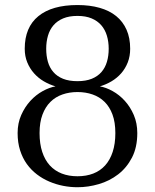

<svg xmlns="http://www.w3.org/2000/svg" viewBox="-20 -747 626 777"><path d="M384.3 -397.5Q409.2 -393.1 436 -378.2Q462.9 -363.3 485.1 -338.9Q507.3 -314.5 521.5 -281.5Q535.6 -248.5 535.6 -208.5Q535.6 -150.9 514.2 -109.4Q492.7 -67.9 458 -41.3Q423.3 -14.6 380.1 -2Q336.9 10.7 293.5 10.7Q264.6 10.7 235.8 5.1Q207 -0.5 179.9 -12Q152.8 -23.4 129.4 -41.3Q106 -59.1 88.6 -83.3Q71.3 -107.4 61.3 -138.7Q51.3 -169.9 51.3 -208.5Q51.3 -248.5 65.9 -281.5Q80.6 -314.5 103 -338.9Q125.5 -363.3 152.6 -378.2Q179.7 -393.1 204.6 -397.5Q179.7 -404.8 157.2 -418Q134.8 -431.2 117.7 -450.4Q100.6 -469.7 90.3 -494.6Q80.1 -519.5 80.1 -549.8Q80.1 -636.7 135.3 -681.6Q190.4 -726.6 293.5 -726.6Q343.8 -726.6 383.3 -715.3Q422.9 -704.1 450.2 -681.9Q477.5 -659.7 492.2 -626.5Q506.8 -593.3 506.8 -549.8Q506.8 -519.5 497.1 -494.6Q487.3 -469.7 470.5 -450.4Q453.6 -431.2 431.4 -418Q409.2 -404.8 384.3 -397.5ZM293.5 -374.5Q260.7 -374.5 232.7 -364.7Q204.6 -355 184.1 -334.7Q163.6 -314.5 151.9 -283.2Q140.1 -252 140.1 -208.5Q140.1 -165 150.9 -132.3Q161.6 -99.6 181.6 -77.6Q201.7 -55.7 230 -44.7Q258.3 -33.7 293.5 -33.7Q329.1 -33.7 357.4 -44.7Q385.7 -55.7 405.5 -77.6Q425.3 -99.6 436 -132.3Q446.8 -165 446.8 -208.5Q446.8 -252 435.3 -283.2Q423.8 -314.5 403.3 -334.7Q382.8 -355 354.7 -364.7Q326.7 -374.5 293.5 -374.5ZM293.5 -418.5Q327.1 -418.5 351.3 -428.2Q375.5 -438 390.6 -455.6Q405.8 -473.1 412.8 -497.1Q419.9 -521 419.9 -549.8Q419.9 -578.1 412.6 -602.5Q405.3 -627 389.9 -644.8Q374.5 -662.6 350.6 -672.6Q326.7 -682.6 293.5 -682.6Q259.8 -682.6 235.8 -672.6Q211.9 -662.6 196.5 -644.8Q181.2 -627 174.1 -602.5Q167 -578.1 167 -549.8Q167 -521 173.8 -497.1Q180.7 -473.1 195.8 -455.6Q210.9 -438 235.1 -428.2Q259.3 -418.5 293.5 -418.5Z"/></svg>

Font: Arian AMU Serif
Style: Regular
Weight: 400
Designer: Ruben Hakobyan (Tarumian)
Foundry: Ruben Hakobyan (Tarumian)
Version: Version 1.002